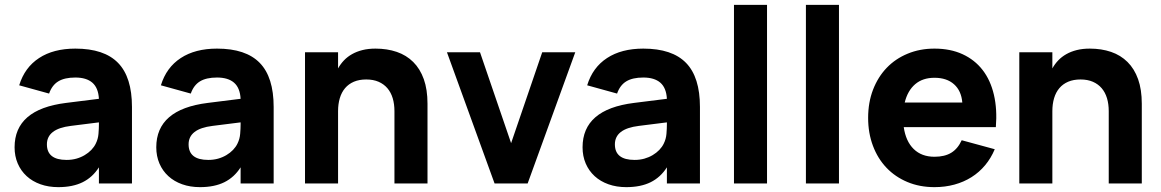

<svg xmlns="http://www.w3.org/2000/svg" viewBox="-20 -755 4778 790"><path d="M290 -555Q408.5 -555 465.8 -496.2Q523 -437.5 523 -315V0H387V-66.5Q361 -25.5 320 -5.2Q279 15 220 15Q179.5 15 146.5 3.2Q113.5 -8.5 89.8 -30.2Q66 -52 53 -82.2Q40 -112.5 40 -149Q40 -305 251.5 -331.5L387 -348.5Q384.5 -393.5 360 -414.8Q335.5 -436 290 -436Q245.5 -436 219.8 -420.2Q194 -404.5 182 -370L59 -404Q81.5 -477.5 140.8 -516.2Q200 -555 290 -555ZM271.5 -237Q173 -225 173 -161Q173 -97 254 -97Q275.5 -97 294.2 -102.2Q313 -107.5 328.5 -116.8Q344 -126 355.8 -138.2Q367.5 -150.5 374 -164Q383.5 -183 385.2 -204.5Q387 -226 387 -244V-251.5Z M873 -555Q991.5 -555 1048.8 -496.2Q1106 -437.5 1106 -315V0H970V-66.5Q944 -25.5 903 -5.2Q862 15 803 15Q762.5 15 729.5 3.2Q696.5 -8.5 672.8 -30.2Q649 -52 636 -82.2Q623 -112.5 623 -149Q623 -305 834.5 -331.5L970 -348.5Q967.5 -393.5 943 -414.8Q918.5 -436 873 -436Q828.5 -436 802.8 -420.2Q777 -404.5 765 -370L642 -404Q664.5 -477.5 723.8 -516.2Q783 -555 873 -555ZM854.5 -237Q756 -225 756 -161Q756 -97 837 -97Q858.5 -97 877.2 -102.2Q896 -107.5 911.5 -116.8Q927 -126 938.8 -138.2Q950.5 -150.5 957 -164Q966.5 -183 968.2 -204.5Q970 -226 970 -244V-251.5Z M1603 -297.5Q1603 -327 1595.8 -351Q1588.5 -375 1574 -392Q1559.5 -409 1537.8 -418.5Q1516 -428 1487 -428Q1458 -428 1436.2 -418.8Q1414.5 -409.5 1400 -392.5Q1385.5 -375.5 1378.2 -351.2Q1371 -327 1371 -297.5V0H1235V-540H1371V-473.5Q1381 -491.5 1395.2 -506.5Q1409.5 -521.5 1428.5 -532.2Q1447.5 -543 1471.5 -549Q1495.5 -555 1525 -555Q1573 -555 1612.5 -541.5Q1652 -528 1680.2 -500Q1708.5 -472 1723.8 -429.2Q1739 -386.5 1739 -328V0H1603Z M2015 0 1819 -540H1955L2083 -166L2211 -540H2347L2151 0Z M2627 -555Q2745.5 -555 2802.8 -496.2Q2860 -437.5 2860 -315V0H2724V-66.5Q2698 -25.5 2657 -5.2Q2616 15 2557 15Q2516.5 15 2483.5 3.2Q2450.5 -8.5 2426.8 -30.2Q2403 -52 2390 -82.2Q2377 -112.5 2377 -149Q2377 -305 2588.5 -331.5L2724 -348.5Q2721.5 -393.5 2697 -414.8Q2672.5 -436 2627 -436Q2582.5 -436 2556.8 -420.2Q2531 -404.5 2519 -370L2396 -404Q2418.5 -477.5 2477.8 -516.2Q2537 -555 2627 -555ZM2608.5 -237Q2510 -225 2510 -161Q2510 -97 2591 -97Q2612.5 -97 2631.2 -102.2Q2650 -107.5 2665.5 -116.8Q2681 -126 2692.8 -138.2Q2704.5 -150.5 2711 -164Q2720.5 -183 2722.2 -204.5Q2724 -226 2724 -244V-251.5Z M3000 0V-735H3136V0Z M3296 0V-735H3432V0Z M3825 -110Q3867 -110 3894 -126.5Q3921 -143 3937 -178L4073 -141Q4057.5 -104 4033.2 -75Q4009 -46 3977.2 -26Q3945.5 -6 3907 4.5Q3868.5 15 3825 15Q3764 15 3713.8 -6Q3663.5 -27 3627.5 -64.8Q3591.5 -102.5 3571.8 -155Q3552 -207.5 3552 -270Q3552 -333.5 3572.2 -386Q3592.5 -438.5 3628.5 -476Q3664.5 -513.5 3714.8 -534.2Q3765 -555 3825 -555Q3890.5 -555 3940.5 -532Q3990.5 -509 4023 -467Q4055.5 -425 4069.5 -365.2Q4083.5 -305.5 4077.5 -232H3698.5Q3707 -173.5 3739.5 -141.8Q3772 -110 3825 -110ZM3939.5 -333Q3935.5 -381.5 3905.5 -408.2Q3875.5 -435 3825 -435Q3776.5 -435 3745.5 -408.5Q3714.5 -382 3702.5 -333Z M4542 -297.5Q4542 -327 4534.8 -351Q4527.5 -375 4513 -392Q4498.5 -409 4476.8 -418.5Q4455 -428 4426 -428Q4397 -428 4375.2 -418.8Q4353.5 -409.5 4339 -392.5Q4324.5 -375.5 4317.2 -351.2Q4310 -327 4310 -297.5V0H4174V-540H4310V-473.5Q4320 -491.5 4334.2 -506.5Q4348.5 -521.5 4367.5 -532.2Q4386.5 -543 4410.5 -549Q4434.5 -555 4464 -555Q4512 -555 4551.5 -541.5Q4591 -528 4619.2 -500Q4647.5 -472 4662.8 -429.2Q4678 -386.5 4678 -328V0H4542Z"/></svg>

Font: Vela Sans ExtBd
Style: Regular
Weight: 800
Designer: Principal design: Mikhail Sharanda - project Manrope.
Design modification: Ravid Balaliev
Foundry: Mikhail Sharanda
Version: Version 1.001